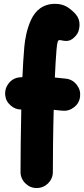

<svg xmlns="http://www.w3.org/2000/svg" viewBox="-20 -889 437 995"><path d="M6.8 -398.4C8.3 -376.5 17.1 -358.4 33.7 -343.8C49.8 -328.6 68.8 -321.3 90.3 -321.3C88.9 -262.2 87.9 -204.1 87.4 -147.9C86.9 -91.3 86.4 -41.5 86.4 2C86.4 24.9 94.7 44.4 111.3 61C127.4 77.1 147 85.4 169.9 85.4C192.9 85.4 212.9 77.1 229.5 61C245.6 44.4 253.9 24.9 253.9 2C253.9 -41 254.4 -90.8 254.9 -147C255.4 -203.1 256.8 -260.7 258.3 -319.8C272.5 -318.4 286.6 -316.9 301.8 -315.4C324.7 -313 345.2 -318.8 363.8 -333C381.8 -347.2 392.6 -365.7 395 -388.7C397.5 -411.6 391.6 -432.1 377.4 -450.2C362.8 -468.3 344.2 -479 321.3 -481.4C301.8 -483.9 282.7 -485.8 264.2 -487.3C266.6 -541.5 269.5 -590.8 272.9 -631.8C276.4 -672.4 280.3 -681.2 288.1 -681.2C292.5 -681.2 297.9 -680.2 305.2 -678.7C329.1 -674.3 348.6 -675.3 374 -705.1C385.3 -717.8 391.1 -735.4 392.1 -757.3C393.1 -779.3 386.7 -798.3 373 -814.5C361.8 -827.6 347.2 -840.3 329.6 -852.1C311.5 -863.3 290.5 -869.1 265.6 -869.1C201.7 -869.1 163.1 -834 140.6 -785.6C118.2 -737.3 109.4 -683.1 106 -646C102.1 -600.6 98.6 -546.4 96.2 -489.3C91.8 -488.8 87.9 -488.8 84 -488.3C61 -486.8 42.5 -477.5 27.3 -460C12.2 -441.9 5.4 -421.4 6.8 -398.4Z"/></svg>

Font: Mikhak Black
Style: Regular
Weight: 900
Designer: Amin Abedi
Version: Version 3.2